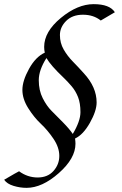

<svg xmlns="http://www.w3.org/2000/svg" viewBox="-26 -773 586 926"><path d="M528 -714 460 -674Q425 -702 374 -702Q323 -702 293 -672Q263 -642 263 -604Q263 -566 281 -534.5Q299 -503 325.5 -476Q352 -449 378 -420Q440 -353 440 -279Q440 -238 407.5 -180.5Q375 -123 336 -105Q338 -89 338 -80Q338 -9 257.5 62Q177 133 102 133Q71 133 39.5 123.5Q8 114 -6 94Q57 57 66 53Q107 83 155.5 83Q204 83 232 51.5Q260 20 260 -21Q260 -62 232 -103.5Q204 -145 171 -176Q138 -207 110 -251.5Q82 -296 82 -339.5Q82 -383 114 -441Q146 -499 190 -519Q187 -532 187 -547Q187 -620 267.5 -686.5Q348 -753 425.5 -753Q503 -753 528 -714ZM198 -493Q161 -435 161 -386Q161 -337 180 -299.5Q199 -262 222.5 -238.5Q246 -215 277.5 -183Q309 -151 325 -127Q362 -189 362 -232Q362 -275 350.5 -304.5Q339 -334 319.5 -357Q300 -380 279 -400Q219 -457 198 -493Z"/></svg>

Font: Felipa
Style: Regular
Weight: 400
Designer: Javier Alcaraz
Foundry: Fontstage
Version: Version 1.001